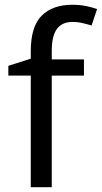

<svg xmlns="http://www.w3.org/2000/svg" viewBox="-20 -785 427 805"><path d="M332 -468H197V0H109V-468H15V-509L109 -539V-570Q109 -674 155 -719.5Q201 -765 283 -765Q315 -765 341.5 -759.5Q368 -754 387 -747L364 -678Q348 -683 327 -688Q306 -693 284 -693Q240 -693 218.5 -663.5Q197 -634 197 -571V-536H332Z"/></svg>

Font: Noto Sans Test
Style: Regular
Weight: 400
Version: Version 1.002; ttfautohint (v1.8.4.7-5d5b)